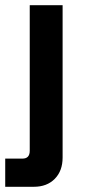

<svg xmlns="http://www.w3.org/2000/svg" viewBox="-42 -516 330 736"><path d="M88 200H-22V92H44Q72 92 72 62V-496H198V88Q198 139 168 169.5Q138 200 88 200Z"/></svg>

Font: Space Grotesk Variable Light
Style: Regular
Weight: 300
Designer: Florian Karsten
Foundry: Florian Karsten
Version: Version 2.000